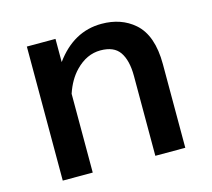

<svg xmlns="http://www.w3.org/2000/svg" viewBox="-90 -683 900 816"><g transform="rotate(-15 360.0 -275.5)"><path d="M215.8 -564.9V-462.9Q297.9 -576.2 420.9 -576.2Q507.3 -576.2 564.5 -526.4Q628.9 -470.2 628.9 -342.8V24.9H497.1V-326.2Q497.1 -395.5 471.2 -432.6Q446.3 -468.3 387.2 -468.3Q326.7 -468.3 277.3 -417.5Q241.2 -380.4 221.7 -321.8V24.9H89.8V-564.9Z"/></g></svg>

Font: BIZ UDPGothic
Style: Bold
Weight: 700
Designer: TypeBank Co., Ltd.
Foundry: Morisawa Inc.
Version: Version 1.051